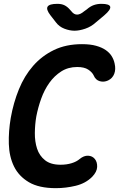

<svg xmlns="http://www.w3.org/2000/svg" viewBox="-20 -970 640 1000"><path d="M36 -356Q50 -435 78.5 -505Q107 -575 152.5 -627Q198 -679 261 -709.5Q324 -740 407 -740Q450 -740 480.5 -731.5Q511 -723 531 -709Q551 -695 562 -677Q573 -659 577 -639Q584 -609 575 -585.5Q566 -562 543 -551Q522 -541 500 -547Q478 -553 468 -577Q460 -594 439.5 -607.5Q419 -621 382 -621Q335 -621 299 -598Q263 -575 237 -538.5Q211 -502 194.5 -456Q178 -410 169 -363Q162 -322 161.5 -277.5Q161 -233 173 -196Q185 -159 214.5 -135.5Q244 -112 295 -112Q311 -112 325.5 -114Q340 -116 353 -120Q366 -124 376.5 -129.5Q387 -135 395 -142Q417 -160 439 -159Q461 -158 474 -142Q487 -126 486 -100.5Q485 -75 460 -49Q426 -15 374.5 -2.5Q323 10 271 10Q183 10 130.5 -21Q78 -52 53 -103Q28 -154 26 -220Q24 -286 36 -356ZM279 -950Q301 -950 316 -942.5Q331 -935 344 -920L352 -911Q365 -894 381.5 -894Q398 -894 418 -911L432 -921Q450 -937 468.5 -943.5Q487 -950 508 -950Q550 -950 554 -935Q558 -920 523 -890L480 -854Q455 -831 424 -820.5Q393 -810 368 -810Q343 -810 315.5 -820.5Q288 -831 271 -854L243 -890Q219 -921 228 -935.5Q237 -950 279 -950Z"/></svg>

Font: Maple Mono
Style: Bold Italic
Weight: 700
Italic angle: -10°
Monospace: yes
Designer: subframe7536
Version: Version 7.000